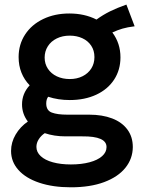

<svg xmlns="http://www.w3.org/2000/svg" viewBox="-20 -587 610 821"><path d="M27.3 58.6Q27.3 21.5 46.9 -11.7Q66.4 -44.9 99.1 -67.4Q74.2 -100.1 74.2 -140.6Q74.2 -187 106.9 -222.2Q84 -245.6 71.8 -276.1Q59.6 -306.6 59.6 -342.8Q59.6 -397 87.4 -439.5Q115.2 -481.9 164.6 -505.6Q213.9 -529.3 276.4 -529.3Q341.8 -529.3 392.6 -503.4Q420.9 -523.9 450.7 -538.6Q480.5 -553.2 520.5 -567.4L555.7 -474.6Q524.4 -470.7 503.7 -464.6Q482.9 -458.5 460.4 -448.2Q495.1 -401.9 495.1 -341.8Q495.1 -288.1 468 -246.6Q440.9 -205.1 391.6 -182.1Q342.3 -159.2 278.3 -159.2Q228.5 -159.2 186 -173.3Q177.7 -162.6 177.7 -144.5Q177.7 -114.7 201.4 -105.7Q225.1 -96.7 267.6 -96.7H361.3Q417.5 -96.7 459.5 -80.6Q501.5 -64.5 524.7 -33.2Q547.9 -2 547.9 42Q547.4 91.8 516.1 130.6Q484.9 169.4 425.3 191.7Q365.7 213.9 283.2 213.9Q205.6 213.9 147.7 194.3Q89.8 174.8 58.6 139.6Q27.3 104.5 27.3 58.6ZM383.8 -342.8Q383.8 -371.1 369.9 -391.8Q356 -412.6 332 -423.6Q308.1 -434.6 278.3 -434.6Q247.1 -434.6 222.7 -422.6Q198.2 -410.6 184.6 -389.2Q170.9 -367.7 170.9 -340.8Q170.9 -314 184.8 -293Q198.7 -272 223.1 -260.5Q247.6 -249 278.3 -249Q309.1 -249 333 -261Q356.9 -272.9 370.4 -294.2Q383.8 -315.4 383.8 -342.8ZM283.2 116.2Q328.1 116.2 362.8 106.9Q397.5 97.7 416.5 80.8Q435.5 64 435.5 42Q436 -4.9 332 -3.9H259.8Q211.4 -3.9 171.4 -17.6Q155.8 -7.3 145.8 8.3Q135.7 23.9 135.7 41Q135.7 63.5 154.1 80.6Q172.4 97.7 205.8 106.9Q239.3 116.2 283.2 116.2Z"/></svg>

Font: Reddit Sans Fudge SemiBold
Style: Regular
Weight: 600
Designer: Stephen Hutchings
Foundry: Reddit
Version: Version 1.011